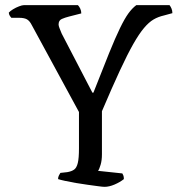

<svg xmlns="http://www.w3.org/2000/svg" viewBox="-20 -724 689 744"><path d="M385 0Q378 0 360 -2.5Q342 -5 319.5 -8Q297 -11 274 -15Q251 -19 232.5 -23Q214 -27 205 -30Q205 -38 208.5 -44.5Q212 -51 214 -54L241 -57Q258 -60 267.5 -67Q277 -74 281.5 -92.5Q286 -111 286 -149V-290L103 -627Q95 -643 84.5 -649Q74 -655 54 -655H24Q22 -657 18.5 -662Q15 -667 14 -675Q19 -681 30.5 -688Q42 -695 54 -699.5Q66 -704 72 -704H282Q287 -699 291 -690.5Q295 -682 295 -672L248 -660Q232 -656 219.5 -650.5Q207 -645 207 -629Q207 -624 210.5 -615Q214 -606 219 -594L338 -365H342Q378 -457 402.5 -517.5Q427 -578 445 -615Q463 -652 477.5 -672Q492 -692 508 -704H637Q641 -699 644.5 -691Q648 -683 648 -673L615 -664Q593 -659 575 -648.5Q557 -638 538 -615.5Q519 -593 496.5 -553.5Q474 -514 444.5 -450.5Q415 -387 375 -293V-126Q375 -103 370 -86Q365 -69 360 -62L454 -52Q456 -49 458 -44Q460 -39 460 -30Q445 -18 424 -9Q403 0 385 0Z"/></svg>

Font: Texturina Medium 12pt Light
Style: Regular
Weight: 300
Version: Version 1.002